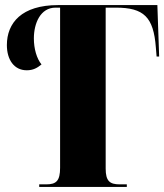

<svg xmlns="http://www.w3.org/2000/svg" viewBox="-20 -734 646 754"><path d="M134 0H478V-10H450C411 -10 395 -23 395 -72V-704H435C545 -704 583 -667 592 -548L595 -512H605L598 -714H208C65 -714 7 -644 7 -557C7 -500 35 -458 85 -458C110 -458 126 -467 143 -481C124 -504 113 -543 113 -583C113 -643 139 -704 198 -704H216V-75C216 -24 201 -10 162 -10H134Z"/></svg>

Font: Noto Serif Display Condensed Black
Style: Regular
Weight: 900
Width: 3
Designer: Monotype Design Team
Foundry: Monotype Imaging Inc.
Version: Version 2.009